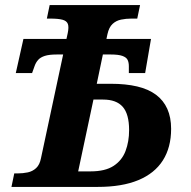

<svg xmlns="http://www.w3.org/2000/svg" viewBox="-20 -734 752 754"><path d="M25 0 36 -53H49Q70 -53 89 -57Q108 -61 122 -74Q136 -87 141 -113L228 -520H203Q173 -520 156 -514.5Q139 -509 130 -499Q121 -489 116 -475L106 -447H42L72 -581H241L246 -604Q251 -628 246.5 -640Q242 -652 225.5 -656.5Q209 -661 177 -661H164L175 -714H530L519 -661H496Q475 -661 455.5 -657Q436 -653 422 -640Q408 -627 402 -600L398 -581H573L550 -447H486V-474Q486 -489 481 -499Q476 -509 460.5 -514.5Q445 -520 415 -520H384L360 -405H415Q474 -405 518.5 -394.5Q563 -384 592.5 -362Q622 -340 637 -306.5Q652 -273 652 -228Q652 -155 619.5 -104Q587 -53 523 -26.5Q459 0 364 0ZM336 -61Q393 -61 426 -82.5Q459 -104 473 -141Q487 -178 487 -223Q487 -286 462 -314.5Q437 -343 385 -343H347L287 -61Z"/></svg>

Font: Noto Serif
Style: Italic
Weight: 400
Italic angle: -12°
Designer: Monotype Design Team
Foundry: Monotype Imaging Inc.
Version: Version 2.013